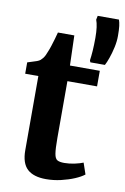

<svg xmlns="http://www.w3.org/2000/svg" viewBox="-92 -870 610 934"><g transform="rotate(10 213.5 -403.0)"><path d="M202.5 9.5Q141 9.5 110.2 -19Q79.5 -47.5 79.5 -112V-478H14.5V-534Q26 -538 38.2 -541.5Q50.5 -545 60.8 -548.8Q71 -552.5 77.5 -558Q84 -564 88.8 -570.2Q93.5 -576.5 97.5 -584.8Q101.5 -593 105.5 -604Q111 -616.5 116.5 -634Q122 -651.5 127.5 -670Q133 -688.5 136.5 -703H217.5L222 -555H369.5V-478H223V-197Q223 -144.5 227 -120.2Q231 -96 242.5 -89.8Q254 -83.5 276.5 -83.5Q301.5 -83.5 327.8 -89.2Q354 -95 369.5 -101.5L388.5 -46Q371.5 -32.5 342 -20Q312.5 -7.5 276.2 1Q240 9.5 202.5 9.5ZM389 -587.5H317L313.5 -597Q316.5 -616.5 318.5 -645Q320.5 -673.5 320.5 -709Q320.5 -739 317.5 -761Q314.5 -783 309 -797L313 -816.5H418Q422.5 -804 424.8 -786Q427 -768 427 -737Q427 -710 420.5 -680.5Q414 -651 405.2 -626Q396.5 -601 389 -587.5Z"/></g></svg>

Font: Merriweather 20pt
Style: Bold
Weight: 700
Version: Version 2.100